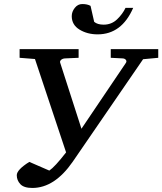

<svg xmlns="http://www.w3.org/2000/svg" viewBox="-20 -914 803 950"><path d="M763 -628 688 -621 340 -114Q250 16 140 16Q98 16 80.5 -3Q63 -22 63 -47Q63 -74 125 -113L224 -70Q251 -88 307 -160L153 -622L77 -628V-671H369V-628L301 -625Q289 -624 282 -617.5Q275 -611 278 -603L383 -277L603 -603Q608 -611 603 -617.5Q598 -624 588 -625L528 -628V-671H763ZM639 -875Q582 -744 463 -744Q412 -744 373.5 -767.5Q335 -791 335 -834Q335 -856 350 -875Q365 -894 387 -894Q412 -894 428 -885L446 -806Q462 -792 493 -792Q532 -792 559.5 -818.5Q587 -845 601 -875Z"/></svg>

Font: Veleka
Style: Italic
Weight: 400
Italic angle: -12°
Designer: Stefan Peev, Context Ltd, 2016; SIL International, 1997-2014.
Foundry: Stefan Peev, Context Ltd, 2016
Version: Version 1.000